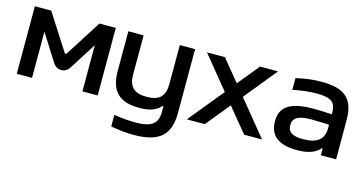

<svg xmlns="http://www.w3.org/2000/svg" viewBox="-75 -838 2598 1373"><g transform="rotate(15 1223.5 -151.5)"><path d="M44 -500V0H157V-342L283 -143C313 -96 375 -96 404 -143L530 -342V0H643V-500H522L351 -232C348 -227 340 -227 337 -232L165 -500Z M1230 -30V-500H1117V-211C1117 -121 1077 -81 983 -81C889 -81 849 -121 849 -211V-500H736V-207C736 -58 803 9 952 9C1030 9 1079 -10 1110 -47H1117V-4C1117 79 1075 117 954 117C906 117 843 112 794 103V189C856 200 909 206 963 206C1158 206 1230 132 1230 -30Z M1318 -500 1515 -259 1303 0H1436L1581 -178L1727 0H1860L1648 -259L1844 -500H1711L1581 -341L1451 -500Z M2164 -509C2101 -509 2044 -501 1977 -486V-399C2038 -412 2098 -419 2152 -419C2259 -419 2295 -394 2295 -315V-303C2231 -307 2185 -308 2159 -308C1988 -308 1915 -259 1915 -151C1915 -43 1985 9 2120 9C2199 9 2253 -9 2289 -50H2295V0H2408V-288C2408 -446 2341 -509 2164 -509ZM2028 -152C2028 -207 2068 -230 2165 -230C2196 -230 2248 -228 2295 -226V-201C2295 -119 2249 -78 2140 -78C2062 -78 2028 -101 2028 -152Z"/></g></svg>

Font: LT Wave Medium
Style: Regular
Weight: 500
Designer: Daniel Lyons
Version: Version 2.5 (Glyphs App)